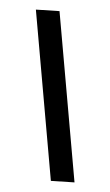

<svg xmlns="http://www.w3.org/2000/svg" viewBox="-55 -808 495 861"><g transform="rotate(-5 192.5 -377.5)"><path d="M245 -755V16L140 0V-771Z"/></g></svg>

Font: Palanquin Medium
Style: Regular
Weight: 500
Designer: Pria Ravichandran
Version: Version 1.0.4